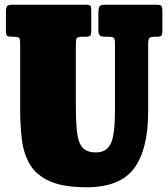

<svg xmlns="http://www.w3.org/2000/svg" viewBox="-20 -770 710 810"><path d="M438 -615H425Q407 -615 401 -620.8Q395 -626.5 395 -643.5V-713.5Q395 -734 399 -742Q403 -750 423 -750H641Q657 -750 661 -745Q665 -740 665 -723V-642.5Q665 -624.5 660.8 -619.8Q656.5 -615 641.5 -615H636Q616.5 -615 610.8 -610Q605 -605 605 -584.5V-300Q605 -139 545.5 -59.5Q486 20 345 20Q246.5 20 189.8 -5.5Q133 -31 106.2 -76.2Q79.5 -121.5 72.2 -181.5Q65 -241.5 65 -310V-589.5Q65 -607 59.8 -611Q54.5 -615 38 -615H35Q16.5 -615 10.8 -618.5Q5 -622 5 -640.5V-718.5Q5 -737 9.8 -743.5Q14.5 -750 32 -750H344Q358 -750 361.5 -745.2Q365 -740.5 365 -726V-639.5Q365 -624.5 360.8 -619.8Q356.5 -615 340.5 -615H328Q308 -615 304 -608.8Q300 -602.5 300 -582V-330Q300 -259 304.8 -214.2Q309.5 -169.5 327.5 -148.2Q345.5 -127 385 -127Q429.5 -127 447.2 -164Q465 -201 465 -300V-589.5Q465 -606.5 459.5 -610.8Q454 -615 438 -615Z"/></svg>

Font: Besley* Condensed Fatface
Style: Regular
Weight: 900
Width: 3
Designer: Owen Earl
Foundry: indestructible type*
Version: Version 3.000; ttfautohint (v1.8.3)